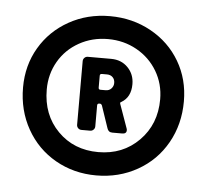

<svg xmlns="http://www.w3.org/2000/svg" viewBox="-38 -750 522 484"><g transform="rotate(5 222.5 -508.5)"><path d="M426 -512Q426 -454 399.5 -407Q373 -360 326 -333.5Q279 -307 222 -307Q165 -307 118.5 -333.5Q72 -360 45.5 -407Q19 -454 19 -512Q19 -568 45.5 -613Q72 -658 118.5 -684Q165 -710 222 -710Q279 -710 326 -684Q373 -658 399.5 -613Q426 -568 426 -512ZM366 -512Q366 -551 347 -583Q328 -615 295 -633.5Q262 -652 222 -652Q182 -652 149 -633.5Q116 -615 97.5 -583Q79 -551 79 -512Q79 -448 119.5 -407Q160 -366 222 -366Q284 -366 325 -407.5Q366 -449 366 -512ZM269 -497Q265 -496 267 -491L288 -432Q289 -430 289 -427Q289 -418 278 -418H253Q243 -418 240 -428L221 -484Q219 -488 216 -488H214Q209 -488 209 -483V-430Q209 -425 205.5 -421.5Q202 -418 197 -418H175Q170 -418 166.5 -421.5Q163 -425 163 -430V-591Q163 -596 166.5 -599.5Q170 -603 175 -603H234Q260 -603 276.5 -586Q293 -569 293 -544Q293 -511 269 -497ZM209 -558V-528Q209 -523 214 -523H227Q236 -523 241.5 -529Q247 -535 247 -543Q247 -552 241.5 -557.5Q236 -563 227 -563H214Q209 -563 209 -558Z"/></g></svg>

Font: Amber EN
Style: Bold
Weight: 700
Designer: Jeremy Tribby
Foundry: Tribby Type
Version: Version 1.408 November 24, 2021